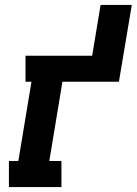

<svg xmlns="http://www.w3.org/2000/svg" viewBox="-20 -755 552 775"><path d="M16 0V-105H54L107 -425H83V-530H352L386 -735H512L460 -425H232L179 -105H228V0Z"/></svg>

Font: Iosevka Curly Slab XBdObl
Style: Regular
Weight: 800
Italic angle: -9°
Monospace: yes
Designer: Belleve Invis
Foundry: Belleve Invis
Version: Version 11.1.0; ttfautohint (v1.8.3)